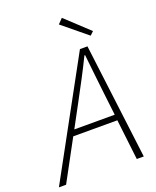

<svg xmlns="http://www.w3.org/2000/svg" viewBox="-199 -941 840 1031"><g transform="rotate(-20 221.0 -425.0)"><path d="M209 -392C250 -469 288 -538 327 -619H331C339 -540 348 -465 356 -392L371 -264H140ZM-44 0H-3L122 -231H374L401 0H441L359 -659H316ZM395 -707 415 -726 282 -850 255 -822Z"/></g></svg>

Font: Source Sans Pro Light
Style: Italic
Weight: 300
Italic angle: -11°
Designer: Paul D. Hunt
Foundry: Adobe Systems Incorporated
Version: Version 3.006;hotconv 1.0.111;makeotfexe 2.5.65597